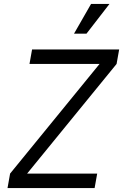

<svg xmlns="http://www.w3.org/2000/svg" viewBox="-20 -950 640 970"><path d="M31 -73 18 0H458L471 -73H117L569 -627L582 -700H142L129 -627H483ZM354 -780H417L533 -930H440Z"/></svg>

Font: Uncut Sans
Style: Italic
Weight: 400
Italic angle: -10°
Designer: Kasper Nordkvist
Foundry: Uncut Type
Version: Version 1.111;FEAKit 1.0